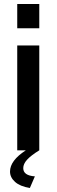

<svg xmlns="http://www.w3.org/2000/svg" viewBox="-20 -750 282 958"><path d="M129 188Q80 180 55 157.5Q30 135 30 106Q30 51 109 0H66V-523H176V0Q134 26 115 47Q96 68 96 89Q96 126 154 130ZM66 -609V-730H176V-609Z"/></svg>

Font: IngvarSans
Style: Regular
Weight: 600
Version: Version 3.000